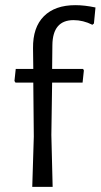

<svg xmlns="http://www.w3.org/2000/svg" viewBox="-20 -724 390 744"><path d="M302 -457 305 -451 300 -404H182L179 -201L184 0H105L111 -195L109 -404H40L36 -410L41 -457H109L108 -537Q107 -618 150 -661Q193 -704 272 -704Q308 -704 350 -695L344 -633L338 -628Q302 -646 265 -646Q184 -646 183 -549L182 -457Z"/></svg>

Font: Alegreya Sans SC
Style: Regular
Weight: 400
Designer: Juan Pablo del Peral
Foundry: Huerta Tipografica
Version: Version 2.007